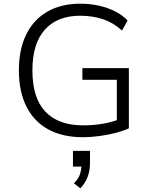

<svg xmlns="http://www.w3.org/2000/svg" viewBox="-20 -733 819 1037"><path d="M427 8Q318 8 241 -34Q164 -76 123 -157Q82 -238 82 -353Q82 -466 121.5 -546.5Q161 -627 235.5 -670Q310 -713 413 -713Q466 -713 513.5 -702.5Q561 -692 601 -672Q641 -652 669 -622L639 -568Q593 -610 537 -629Q481 -648 412 -648Q290 -648 222.5 -573Q155 -498 155 -353Q155 -203 225.5 -129.5Q296 -56 428 -56Q488 -56 540.5 -65.5Q593 -75 634 -93L611 -44V-302H425V-365H676V-40Q649 -27 607.5 -16Q566 -5 519 1.5Q472 8 427 8ZM414 284 379 257Q403 234 411.5 209Q420 184 420 157L433 167H374V82H466V148Q466 188 453.5 222Q441 256 414 284Z"/></svg>

Font: Nunito Sans 7pt Light
Style: Regular
Weight: 300
Designer: Vernon Adams
Foundry: Vernon Adams
Version: Version 3.101;gftools[0.9.27]